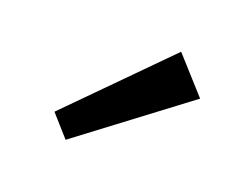

<svg xmlns="http://www.w3.org/2000/svg" viewBox="-43 -785 400 309"><g transform="rotate(15 157.0 -630.5)"><path d="M276 -658 84 -538 55 -577 227 -723Z"/></g></svg>

Font: Exo 2
Style: Regular
Weight: 400
Designer: Natanael Gama
Version: Version 1.001;PS 001.001;hotconv 1.0.70;makeotf.lib2.5.58329